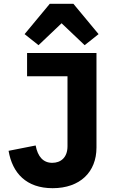

<svg xmlns="http://www.w3.org/2000/svg" viewBox="-20 -976 599 1007"><path d="M365 -956H241L109 -797L182 -739L303 -854L424 -739L497 -797ZM486 -698H122V-576H334V-209C334 -149 298 -122 254 -122C207 -122 178 -154 167 -213L25 -185C45 -68 118 11 256 11C400 11 486 -74 486 -202Z"/></svg>

Font: Braiins Sans
Style: Bold
Weight: 700
Designer: Mike Abbink, Paul van der Laan, Pieter van Rosmalen, Jiri Chlebus, Lubos Buracinsky
Foundry: Bold Monday, Sudetype
Version: Version 1.000;hotconv 1.0.109;makeotfexe 2.5.65596